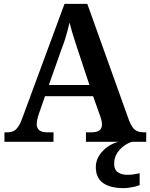

<svg xmlns="http://www.w3.org/2000/svg" viewBox="-20 -734 777 994"><path d="M3 0V-49H17Q36 -49 49 -55Q62 -61 73.5 -77Q85 -93 96 -124L314 -714H432L649 -108Q658 -86 668 -73Q678 -60 692 -54.5Q706 -49 725 -49H737V0H425V-49H455Q480 -49 494 -58.5Q508 -68 508 -91Q508 -98 506.5 -105Q505 -112 503 -119.5Q501 -127 499 -132L462 -236H213L181 -144Q178 -136 175.5 -126.5Q173 -117 171.5 -108Q170 -99 170 -92Q170 -71 183 -60Q196 -49 224 -49H257V0ZM233 -294H443L383 -475Q375 -500 367 -524Q359 -548 352.5 -571Q346 -594 340 -617Q335 -595 329 -573Q323 -551 316 -528.5Q309 -506 299 -481ZM621 240Q551 240 513.5 213.5Q476 187 476 130Q476 99 493 72Q510 45 537 26Q564 7 594 0H664Q643 6 621.5 21.5Q600 37 585.5 60Q571 83 571 115Q571 145 590.5 158Q610 171 640 171Q654 171 669.5 169Q685 167 703 163V224Q693 229 677.5 232.5Q662 236 647 238Q632 240 621 240Z"/></svg>

Font: Noto Rashi Hebrew SemiBold
Style: Regular
Weight: 600
Version: Version 1.006